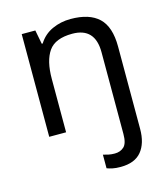

<svg xmlns="http://www.w3.org/2000/svg" viewBox="-116 -637 849 968"><g transform="rotate(-15 309.0 -153.0)"><path d="M394 240Q370 240 353 236.5Q336 233 323 228V157Q337 161 351 164Q365 167 383 167Q412 167 431 149.5Q450 132 450 83V-344Q450 -472 331 -472Q242 -472 207.5 -422.5Q173 -373 173 -279V0H85V-536H156L170 -463H175Q201 -505 245.5 -525.5Q290 -546 342 -546Q440 -546 489 -499.5Q538 -453 538 -350V80Q538 155 503 197.5Q468 240 394 240Z"/></g></svg>

Font: Noto Sans Limbu
Style: Regular
Weight: 400
Designer: Monotype Design Team
Foundry: Monotype Imaging Inc.
Version: Version 2.004; ttfautohint (v1.8.4.7-5d5b)